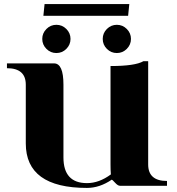

<svg xmlns="http://www.w3.org/2000/svg" viewBox="-20 -925 881 956"><path d="M617.9 -846.2H196L201.9 -904.8H623.8ZM512.2 -681.6Q491.5 -702.4 491.5 -731.2Q491.5 -760 512.2 -780.8Q533 -801.5 561.8 -801.5Q590.6 -801.5 611.3 -780.8Q632.1 -760 632.1 -731.2Q632.1 -702.4 611.3 -681.6Q590.6 -660.9 561.8 -660.9Q533 -660.9 512.2 -681.6ZM211.2 -681.6Q190.4 -702.4 190.4 -731.2Q190.4 -760 211.2 -780.8Q231.9 -801.5 260.7 -801.5Q289.6 -801.5 310.3 -780.8Q331.1 -760 331.1 -731.2Q331.1 -702.4 310.3 -681.6Q289.6 -660.9 260.7 -660.9Q231.9 -660.9 211.2 -681.6ZM717.8 -106Q717.8 -23.9 811.5 -23.9V0H577.1Q566.7 0 552.9 -15.3Q539.1 -30.5 536.6 -30.5Q476.3 10.7 413.1 10.7Q108.4 10.7 108.4 -210.9V-503.4Q108.4 -585.4 14.6 -585.4V-609.4H249Q295.9 -609.4 295.9 -503.4V-141.1Q295.9 -13.2 413.1 -13.2Q473.4 -13.2 532 -56.6Q530.3 -77.6 530.3 -106V-596.2Q653.3 -596.2 694.3 -620.4L717.8 -620.1Z"/></svg>

Font: itsadzoke
Style: Regular
Weight: 700
Width: 7
Version: Version 0.45